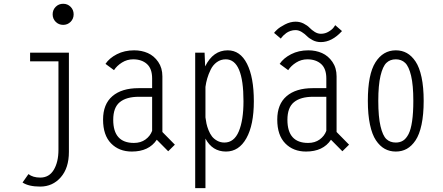

<svg xmlns="http://www.w3.org/2000/svg" viewBox="-20 -772 2290 992"><path d="M306.5 -643.5Q283.5 -643.5 267.8 -659.2Q252 -675 252 -698Q252 -721 267.8 -736.8Q283.5 -752.5 306.5 -752.5Q329 -752.5 344.8 -736.8Q360.5 -721 360.5 -698Q360.5 -675 344.8 -659.2Q329 -643.5 306.5 -643.5ZM336 -500V13Q336 96 294 144Q252 192 187.5 192Q128.5 192 96.5 171L127 127.5Q150 145.5 188 145.5Q234 145.5 258 105.2Q282 65 282 2V-455H135.5V-500Z M849 9.5 790 -50Q749.5 11 661 11Q595 11 553.8 -31.2Q512.5 -73.5 512.5 -154Q512.5 -234 560.8 -275.2Q609 -316.5 696 -316.5H766V-366.5Q766 -417.5 739 -441.5Q712 -465.5 668 -465.5Q636.5 -465.5 610 -448.8Q583.5 -432 569 -409.5L525 -442Q544.5 -471.5 583.8 -491.8Q623 -512 673.5 -512Q711.5 -512 743.8 -497.8Q776 -483.5 797.5 -452.2Q819 -421 819 -377.5V-90L883.5 -24.5ZM672 -33.5Q707 -33.5 731.5 -51.2Q756 -69 766 -96V-272H698Q633 -272 599 -244.2Q565 -216.5 565 -153Q565 -33.5 672 -33.5Z M988.5 -500H1037L1040 -429Q1081 -512 1156.5 -512Q1221 -512 1256.2 -442.5Q1291.5 -373 1291.5 -249Q1291.5 -126.5 1253 -57.8Q1214.5 11 1147.5 11Q1077 11 1041.5 -56V200H988.5ZM1146.5 -465.5Q1120.5 -465.5 1100.2 -450.8Q1080 -436 1068.5 -412.2Q1057 -388.5 1050.8 -367Q1044.5 -345.5 1041.5 -323V-165.5Q1043.5 -149 1046.8 -133.5Q1050 -118 1057.5 -99.2Q1065 -80.5 1075.2 -67.2Q1085.5 -54 1102.2 -44.8Q1119 -35.5 1139.5 -35.5Q1189.5 -35.5 1213.8 -93.2Q1238 -151 1238 -249Q1238 -465.5 1146.5 -465.5Z M1637.5 -554.5Q1615 -554.5 1596 -564.2Q1577 -574 1565.8 -585.5Q1554.5 -597 1538.8 -606.8Q1523 -616.5 1507 -616.5Q1493 -616.5 1480.2 -612Q1467.5 -607.5 1458.8 -601Q1450 -594.5 1443.5 -588Q1437 -581.5 1434 -577L1431 -572.5L1396 -602Q1399 -607 1412 -619.2Q1425 -631.5 1452.5 -645.8Q1480 -660 1507.5 -660Q1530 -660 1549 -650.2Q1568 -640.5 1579.2 -628.8Q1590.5 -617 1606 -607.2Q1621.5 -597.5 1638 -597.5Q1660 -597.5 1678.5 -608.8Q1697 -620 1704.5 -631L1712 -642L1747 -611.5Q1695 -554.5 1637.5 -554.5ZM1749 9.5 1690 -50Q1649.5 11 1561 11Q1495 11 1453.8 -31.2Q1412.5 -73.5 1412.5 -154Q1412.5 -234 1460.8 -275.2Q1509 -316.5 1596 -316.5H1666V-366.5Q1666 -417.5 1639 -441.5Q1612 -465.5 1568 -465.5Q1536.5 -465.5 1510 -448.8Q1483.5 -432 1469 -409.5L1425 -442Q1444.5 -471.5 1483.8 -491.8Q1523 -512 1573.5 -512Q1611.5 -512 1643.8 -497.8Q1676 -483.5 1697.5 -452.2Q1719 -421 1719 -377.5V-90L1783.5 -24.5ZM1572 -33.5Q1607 -33.5 1631.5 -51.2Q1656 -69 1666 -96V-272H1598Q1533 -272 1499 -244.2Q1465 -216.5 1465 -153Q1465 -33.5 1572 -33.5Z M1880.5 -251Q1880.5 -388 1919.8 -450Q1959 -512 2025 -512Q2056.5 -512 2081.8 -498Q2107 -484 2127 -454.2Q2147 -424.5 2158 -373Q2169 -321.5 2169 -251Q2169 -180 2158 -128.2Q2147 -76.5 2127 -46.8Q2107 -17 2081.8 -3Q2056.5 11 2025 11Q1993.5 11 1968 -3Q1942.5 -17 1922.5 -46.8Q1902.5 -76.5 1891.5 -128.2Q1880.5 -180 1880.5 -251ZM2025 -35.5Q2046.5 -35.5 2062.5 -45.5Q2078.5 -55.5 2090.8 -79.2Q2103 -103 2109.2 -145.8Q2115.5 -188.5 2115.5 -251Q2115.5 -332 2104 -380.5Q2092.5 -429 2073.2 -447.2Q2054 -465.5 2025 -465.5Q1995.5 -465.5 1976.5 -447.2Q1957.5 -429 1946 -380.5Q1934.5 -332 1934.5 -251Q1934.5 -168.5 1946 -119.8Q1957.5 -71 1976.5 -53.2Q1995.5 -35.5 2025 -35.5Z"/></svg>

Font: League Mono Condensed UltraLight
Style: Regular
Weight: 200
Width: 1
Designer: Tyler Finck
Foundry: The League of Moveable Type / Tyler Finck
Version: Version 2.210